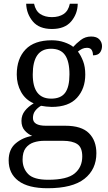

<svg xmlns="http://www.w3.org/2000/svg" viewBox="-20 -760 575 1020"><path d="M233 240Q130 240 78 201Q26 162 26 92Q26 33 63.5 1.5Q101 -30 151 -38Q129 -47 111.5 -66.5Q94 -86 94 -118Q94 -148 112 -171Q130 -194 159 -211Q115 -230 92 -271.5Q69 -313 69 -364Q69 -448 115.5 -497Q162 -546 255 -546Q291 -546 321.5 -535.5Q352 -525 369 -511Q385 -529 409 -547.5Q433 -566 464 -566Q494 -566 508 -550.5Q522 -535 522 -515Q522 -495 511 -480.5Q500 -466 474 -466Q474 -483 467 -494.5Q460 -506 442 -506Q428 -506 416.5 -500.5Q405 -495 394 -486Q410 -465 421.5 -435Q433 -405 433 -364Q433 -289 389 -240.5Q345 -192 255 -192Q243 -192 225 -194Q207 -196 198 -198Q180 -188 167.5 -172Q155 -156 155 -133Q155 -92 224 -92H327Q413 -92 452.5 -52.5Q492 -13 492 54Q492 140 428.5 190Q365 240 233 240ZM252 -236Q303 -236 326 -267Q349 -298 349 -365Q349 -434 325.5 -467.5Q302 -501 251 -501Q154 -501 154 -364Q154 -236 252 -236ZM236 195Q336 195 376.5 161.5Q417 128 417 71Q417 23 390.5 5.5Q364 -12 314 -12H215Q185 -12 159 -3.5Q133 5 116.5 26.5Q100 48 100 88Q100 134 129.5 164.5Q159 195 236 195ZM256 -606Q188 -606 154.5 -646Q121 -686 119 -740H161Q169 -702 194 -685.5Q219 -669 256 -669Q293 -669 318 -685.5Q343 -702 351 -740H393Q392 -686 358 -646Q324 -606 256 -606Z"/></svg>

Font: Noto Serif Hentaigana
Style: Regular
Weight: 400
Designer: Kazuhiro Yamada
Foundry: nipponia
Version: Version 1.000; ttfautohint (v1.8.4.7-5d5b)